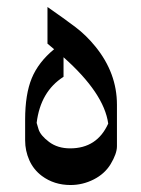

<svg xmlns="http://www.w3.org/2000/svg" viewBox="-20 -562 403 550"><path d="M315 -143Q315 -122 297 -92Q280 -64 248.5 -48Q217 -32 182 -32Q135 -32 100 -58Q76 -76 64 -103Q52 -130 52 -160V-219Q52 -292 71 -338Q90 -384 135 -421Q117 -436 116 -437V-542Q165 -508 196 -484.5Q227 -461 253 -429Q315 -353 315 -262ZM290 -208Q278 -295 162 -398V-342Q96 -300 85 -210Q85 -209 90.5 -191.5Q96 -174 120.5 -155.5Q145 -137 181 -137Q258 -137 290 -208Z"/></svg>

Font: Katibeh
Style: Regular
Weight: 400
Designer: Arabic design by Kourosh Beigpour, Latin design by Eduardo Tunni, engineering by Lasse Fister
Version: Version 1.0010g